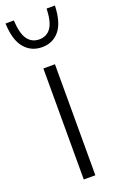

<svg xmlns="http://www.w3.org/2000/svg" viewBox="-179 -837 549 880"><g transform="rotate(-20 95.5 -397.0)"><path d="M67.5 0V-541.5H124V0ZM96.5 -635Q44 -635 11 -673.8Q-22 -712.5 -25 -794.5H15.5Q19 -729 39.8 -701Q60.5 -673 96.5 -673Q132.5 -673 152.8 -701Q173 -729 175.5 -794.5H216Q213 -712 181 -673.5Q149 -635 96.5 -635Z"/></g></svg>

Font: Encode Sans Condensed Condensed Light
Style: Regular
Weight: 300
Width: 3
Designer: Multiple Designers
Foundry: Impallari Type
Version: Version 3.000; ttfautohint (v1.8.3) -l 8 -r 50 -G 200 -x 14 